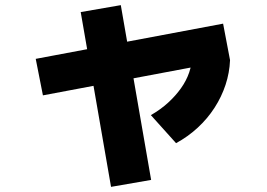

<svg xmlns="http://www.w3.org/2000/svg" viewBox="-20 -652 1040 747"><path d="M147 -281 119 -423 848 -560 875 -418ZM412 75 294 -605 450 -632 568 48ZM567 -204Q605 -226 634 -252.5Q663 -279 684 -308.5Q705 -338 716 -370Q727 -402 727 -435L875 -418Q873 -369 857.5 -322Q842 -275 814.5 -232.5Q787 -190 749 -155Q711 -120 665 -95Z"/></svg>

Font: M PLUS 2 Thin ExtraBold
Style: Regular
Weight: 800
Version: Version 1.001